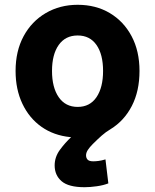

<svg xmlns="http://www.w3.org/2000/svg" viewBox="-20 -560 647 801"><path d="M333 221Q266 221 237 196Q208 171 208 130Q208 95 230 65Q252 35 277 12H273Q204 5 153 -31Q102 -67 73.5 -127Q45 -187 45 -264Q45 -347 78.5 -409Q112 -471 171 -505.5Q230 -540 304 -540Q380 -540 438 -505.5Q496 -471 529 -409Q562 -347 562 -264Q562 -180 530 -118Q498 -56 441 -21Q422 -10 404.5 5.5Q387 21 367 41Q354 54 346.5 65.5Q339 77 339 88Q339 99 345.5 106Q352 113 369 113Q378 113 390.5 111.5Q403 110 420 105L432 205Q412 213 384 217Q356 221 333 221ZM304 -114Q355 -114 382.5 -154.5Q410 -195 410 -264Q410 -333 382.5 -372.5Q355 -412 304 -412Q253 -412 225 -372.5Q197 -333 197 -264Q197 -195 225 -154.5Q253 -114 304 -114Z"/></svg>

Font: Ubuntu Sans ExtraBold
Style: Regular
Weight: 800
Designer: Dalton Maag Ltd
Foundry: Dalton Maag Ltd
Version: Version 1.006; ttfautohint (v1.8.4.7-5d5b)